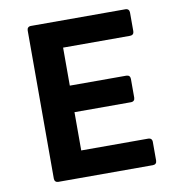

<svg xmlns="http://www.w3.org/2000/svg" viewBox="-73 -692 700 758"><g transform="rotate(-10 277.0 -312.5)"><path d="M85 -609.4V-15.6C85 -5.9 90.8 0 100.6 0H479.5C489.3 0 495.1 -5.9 495.1 -15.6V-90.8C495.1 -100.6 489.3 -106.4 479.5 -106.4H210.9V-259.8H437.5C447.3 -259.8 453.1 -265.6 453.1 -275.4V-350.6C453.1 -360.4 447.3 -366.2 437.5 -366.2H210.9V-518.6H479.5C489.3 -518.6 495.1 -524.4 495.1 -534.2V-609.4C495.1 -619.1 489.3 -625 479.5 -625H100.6C90.8 -625 85 -619.1 85 -609.4Z"/></g></svg>

Font: Ed Sans Neue SemiBold
Style: Regular
Weight: 600
Designer: Stephen Hutchings
Version: Version 1.004;PS 001.004;hotconv 1.0.88;makeotf.lib2.5.64775